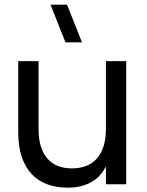

<svg xmlns="http://www.w3.org/2000/svg" viewBox="-20 -808 644 842"><path d="M267 -622.5 201.5 -787.5H274L339.5 -622.5ZM149 -243.5Q149 -198.5 159.2 -165.8Q169.5 -133 188.8 -111.5Q208 -90 235 -79.8Q262 -69.5 295.5 -69.5Q329 -69.5 356.5 -79.8Q384 -90 403.5 -111.2Q423 -132.5 433.8 -165.5Q444.5 -198.5 444.5 -243.5V-540H533.5V0H444.5V-78Q435 -59.5 420.8 -42.5Q406.5 -25.5 386 -12.8Q365.5 0 338.5 7.5Q311.5 15 276.5 15Q228 15 188 0.5Q148 -14 119.5 -44Q91 -74 75.5 -119.8Q60 -165.5 60 -228V-540H149Z"/></svg>

Font: Vela Sans Med
Style: Regular
Weight: 500
Designer: Principal design: Mikhail Sharanda - project Manrope.
Design modification: Ravid Balaliev
Foundry: Mikhail Sharanda
Version: Version 1.001